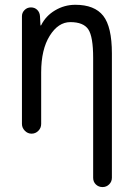

<svg xmlns="http://www.w3.org/2000/svg" viewBox="-20 -550 540 790"><path d="M70.3 -40V-483.4Q70.3 -498 81.1 -508.8Q91.8 -519.5 107.4 -519.5Q123 -519.5 133.3 -509.3Q143.6 -499 144.5 -483.4L146.5 -446.3Q146.5 -445.3 147.5 -445.3Q149.4 -445.3 149.4 -446.3Q168 -484.4 206.5 -507.3Q245.1 -530.3 290 -530.3Q369.1 -530.3 404.8 -484.9Q440.4 -439.5 440.4 -330.1V181.6Q440.4 197.3 429.2 208.5Q418 219.7 401.9 219.7Q385.7 219.7 374.5 209Q363.3 198.2 363.3 181.6V-311.5Q363.3 -399.4 343.3 -429.2Q323.2 -459 269.5 -459Q219.7 -459 184.6 -402.8Q149.4 -346.7 149.4 -252V-40Q149.4 -23.4 137.7 -11.7Q126 0 109.9 0Q93.8 0 82 -12.2Q70.3 -24.4 70.3 -40Z"/></svg>

Font: Rounded Mgen+ 2m regular
Style: Regular
Weight: 400
Designer: [Source Han Sans]
Ryoko NISHIZUKA  (kana & ideographs); Paul D. Hunt (Latin, Greek & Cyrillic); Wenlong ZHANG  (bopomofo
Version: Version 1.059.20150602